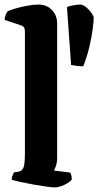

<svg xmlns="http://www.w3.org/2000/svg" viewBox="-34 -820 430 840"><path d="M206 0Q196 0 170 -3.5Q144 -7 113 -12.5Q82 -18 55 -24Q28 -30 17 -34Q17 -42 20.5 -51Q24 -60 27 -66L48 -69Q63 -72 69 -87.5Q75 -103 75 -151V-683Q75 -704 58 -709L-14 -733Q-13 -746 -8.5 -756.5Q-4 -767 0 -771Q10 -776 34 -783Q58 -790 85.5 -795Q113 -800 135 -800Q170 -800 193 -776.5Q216 -753 216 -717V-131Q216 -110 211 -95Q206 -80 202 -74L273 -65Q276 -61 278 -52.5Q280 -44 280 -35Q275 -27 262 -19Q249 -11 233.5 -5.5Q218 0 206 0ZM330 -530Q313 -530 299.5 -532Q286 -534 277 -536L259 -789Q266 -793 285.5 -796.5Q305 -800 316 -800Q329 -800 343 -788.5Q357 -777 366.5 -763Q376 -749 376 -742Q376 -729 371.5 -693Q367 -657 356.5 -613Q346 -569 330 -530Z"/></svg>

Font: Texturina 72pt ExtraBold
Style: Regular
Weight: 800
Designer: Guillermo Torres Carreño
Foundry: Omnibus-Type
Version: Version 1.002; ttfautohint (v1.8.3)